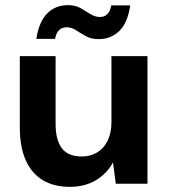

<svg xmlns="http://www.w3.org/2000/svg" viewBox="-20 -714 658 746"><path d="M251 12Q189 12 145.5 -14.5Q102 -41 79.5 -92.5Q57 -144 57 -219V-496H196V-232Q196 -171 220 -138.5Q244 -106 298 -106Q332 -106 358 -122Q384 -138 398.5 -168Q413 -198 413 -240V-496H553V0H430L419 -83Q396 -40 353 -14Q310 12 251 12ZM363 -562Q334 -562 313.5 -573.5Q293 -585 275.5 -596.5Q258 -608 238 -608Q221 -608 209.5 -597Q198 -586 194 -563H121Q132 -631 164 -662.5Q196 -694 244 -694Q273 -694 293 -682.5Q313 -671 331 -659.5Q349 -648 369 -648Q386 -648 397.5 -659.5Q409 -671 412 -693H486Q476 -625 443.5 -593.5Q411 -562 363 -562Z"/></svg>

Font: DM Sans 24pt ExtraBold
Style: Regular
Weight: 800
Designer: Colophon Foundry, Jonny Pinhorn
Foundry: Colophon Foundry
Version: Version 4.004;gftools[0.9.30]